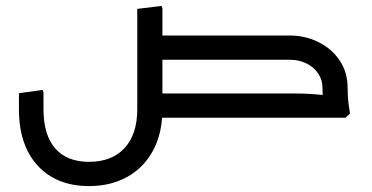

<svg xmlns="http://www.w3.org/2000/svg" viewBox="-20 -398 1257 649"><path d="M444 -29V-368L526 -378L529 -370V-29ZM498 -196V-278H879V-196ZM498 0V-82H879V0ZM281 231Q171 231 107.5 162Q44 93 44 -29H127Q127 58 166.5 103.5Q206 149 281 149Q358 149 401 102.5Q444 56 444 -29H529Q529 52 497.5 110.5Q466 169 410 200Q354 231 281 231ZM44 -29V-83L124 -94L127 -86V-29ZM444 -29V-352L526 -362L529 -354V-29ZM1070 -102Q1070 -128 1055.5 -149.5Q1041 -171 1016 -183.5Q991 -196 959 -196H810V-207L819 -278H959Q1012 -278 1057 -255.5Q1102 -233 1128.5 -193Q1155 -153 1155 -102ZM690 0 687 -7 728 -82H854V0ZM728 0V-82H979Q1004 -82 1028.5 -80.5Q1053 -79 1069 -77Q1085 -75 1085 -75V0ZM777 -196 773 -203 814 -278H932V-196ZM1079 0Q1077 -17 1073.5 -41.5Q1070 -66 1070 -102H1155Q1155 -70 1158 -49Q1161 -28 1163 -14L1148 0Z"/></svg>

Font: Fustat Medium
Style: Regular
Weight: 500
Designer: Mohamed Gaber, Khaled Hosny, Laura Garcia Mut
Foundry: Kief Type Foundry, Alif Type Foundry, Hard Type Foundry
Version: Version 1.007